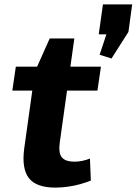

<svg xmlns="http://www.w3.org/2000/svg" viewBox="-20 -843 621 873"><path d="M232 10Q145 10 111.5 -33Q78 -76 90 -167L139 -518L206 -668H318L252 -197Q245 -149 260.5 -128.5Q276 -108 319 -108Q336 -108 353.5 -111.5Q371 -115 389 -122L393 -22Q371 -13 344 -5.5Q317 2 288 6Q259 10 232 10ZM52 -540H439L423 -431H36ZM581 -823 564 -698 487 -577 433 -594 494 -778 521 -687H429L448 -823Z"/></svg>

Font: Pathway Extreme 28pt
Style: Bold Italic
Weight: 700
Italic angle: -8°
Designer: Eduardo Rodriguez Tunni
Foundry: Eduardo Rodriguez Tunni
Version: Version 1.001;gftools[0.9.26]